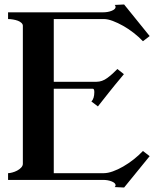

<svg xmlns="http://www.w3.org/2000/svg" viewBox="-20 -820 704 857"><path d="M220 -455H411Q436 -455 459 -472Q482 -489 504 -512L533 -489Q525 -479 517 -469.5Q509 -460 496.5 -445Q484 -430 465.5 -406.5Q447 -383 417 -345L388 -367Q401 -380 401 -409Q401 -424 394 -424H220V-47H443Q461 -47 483.5 -55Q506 -63 529.5 -76.5Q553 -90 576 -108Q599 -126 618 -146L648 -123L534 17L492 15Q496 11 496 7Q496 -3 479 -10Q462 -17 440 -17H16V-47Q23 -47 34.5 -50Q46 -53 56.5 -58.5Q67 -64 74.5 -72Q82 -80 82 -89V-705Q82 -712 75.5 -718Q69 -724 59.5 -727.5Q50 -731 38 -733Q26 -735 16 -735V-765H440Q462 -765 479 -772Q496 -779 496 -789Q496 -794 492 -798L534 -800L648 -659L618 -636Q600 -655 577 -673Q554 -691 530 -704.5Q506 -718 483.5 -726.5Q461 -735 443 -735H220Z"/></svg>

Font: CatShop
Style: Regular
Weight: 400
Designer: Peter Wiegel
Foundry: Peter Wiegel
Version: Version 1.000 2009 initial release